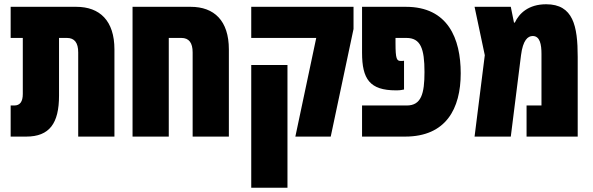

<svg xmlns="http://www.w3.org/2000/svg" viewBox="-20 -641 2781 901"><path d="M30 0H103C212 0 257 -62 257 -192V-463H294C330 -463 347 -440 347 -395V0H517V-409C517 -544 448 -609 338 -609H30V-463H87V-200C87 -164 74 -146 47 -146H30Z M875 -609H602V0H772V-463H831C867 -463 884 -440 884 -395V0H1054V-409C1054 -544 985 -609 875 -609Z M1366 0H1532L1639 -505V-609H1159V-463H1464ZM1159 240H1329V-336H1159Z M1679 0H1881C2073 0 2142 -131 2142 -297C2142 -460 2082 -609 1885 -609H1679V-394C1679 -270 1715 -217 1838 -217C1862 -217 1863 -219 1876 -221V-356C1871 -355 1868 -355 1861 -355C1842 -355 1836 -363 1836 -439V-463H1887C1954 -463 1972 -413 1972 -303C1972 -202 1957 -146 1889 -146H1679Z M2543 -621C2460 -621 2416 -578 2396 -535H2392L2377 -609H2207L2255 -382L2207 0H2377L2425 -382C2434 -453 2457 -472 2480 -472C2514 -472 2521 -432 2521 -388V-146H2451V0H2691V-374C2691 -519 2670 -621 2543 -621Z"/></svg>

Font: Noto Sans Hebrew ExtraCondensed Black
Style: Regular
Weight: 900
Width: 2
Designer: Monotype Design Team
Foundry: Monotype Imaging Inc.
Version: Version 2.004